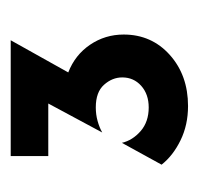

<svg xmlns="http://www.w3.org/2000/svg" viewBox="-26 -806 384 373"><g transform="rotate(-90 166.5 -620.0)"><path d="M146.5 -447.2Q109.7 -447.2 79.9 -461.8Q50 -476.4 32.6 -498.6L75 -575.7Q79.9 -554.9 97.9 -539.2Q116 -523.6 143.8 -523.6Q169.4 -523.6 185.8 -538.2Q202.1 -552.8 202.1 -575Q202.1 -594.4 187.8 -610.4Q173.6 -626.4 143.8 -626.4Q129.9 -626.4 117.4 -622.9Q104.9 -619.4 95.1 -613.9L151.4 -718.7H49.3V-791.7H274.3L211.8 -679.9Q245.8 -666.7 265.6 -637.5Q285.4 -608.3 285.4 -572.2Q285.4 -518.1 245.8 -482.6Q206.2 -447.2 146.5 -447.2Z"/></g></svg>

Font: Afacad SemiBold
Style: Regular
Weight: 600
Designer: Kristian Moeller
Foundry: Dicotype
Version: Version 1.000